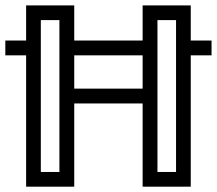

<svg xmlns="http://www.w3.org/2000/svg" viewBox="-20 -701 814 721"><path d="M203.1 -55.2V-625.5H133.3V-55.2ZM641.1 -55.2V-625.5H571.3V-55.2ZM78.1 -493.2H0V-548.8H78.1V-680.7H258.8V-548.8H515.6V-680.7H696.3V-548.8H774.4V-493.2H696.3V0H515.6V-312.5H258.8V0H78.1ZM258.8 -493.2V-368.2H515.6V-493.2Z"/></svg>

Font: X Company
Style: Regular
Weight: 400
Designer: GGBotNet
Foundry: GGBotNet
Version: 0.90